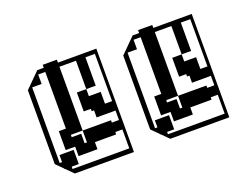

<svg xmlns="http://www.w3.org/2000/svg" viewBox="-68 -685 781 611"><g transform="rotate(-20 323.0 -380.0)"><path d="M418 -200 394 -224H392V-226L368 -250V-500L418 -550H440V-560H488V-550H618V-200ZM544 -440V-416H584V-376H608V-536H576V-440ZM608 -344H544V-368H536V-376H512V-440H488V-320H448V-312H480V-280H488V-320H584V-312H608ZM384 -248H392V-272H440V-248H448V-280H416V-344H440V-536H416V-504H384ZM544 -440V-536H488V-440ZM440 -224H416V-216H608V-280H584V-272H512V-248H440ZM95 -200 71 -224H69V-226L45 -250V-500L95 -550H117V-560H165V-550H295V-200ZM221 -440V-416H261V-376H285V-536H253V-440ZM285 -344H221V-368H213V-376H189V-440H165V-320H125V-312H157V-280H165V-320H261V-312H285ZM61 -248H69V-272H117V-248H125V-280H93V-344H117V-536H93V-504H61ZM221 -440V-536H165V-440ZM117 -224H93V-216H285V-280H261V-272H189V-248H117Z"/></g></svg>

Font: Rubik Broken Fax
Style: Regular
Weight: 400
Designer: Hubert and Fischer, NaN
Foundry: Hubert and Fischer, NaN
Version: Version 2.201